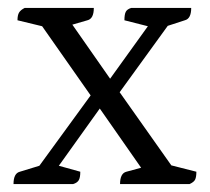

<svg xmlns="http://www.w3.org/2000/svg" viewBox="-20 -463 528 483"><path d="M14 0Q14 -27 30 -31L79 -46L208 -223L86 -397L24 -412Q24 -425 28 -431.5Q32 -438 42 -443H216Q216 -416 200 -412L162 -401L257 -265L352 -397L293 -412Q293 -427 296.5 -433.5Q300 -440 310 -443H461Q461 -416 445 -412L402 -398L281 -231L411 -47L474 -31Q474 -18 471 -11.5Q468 -5 457 0H282Q282 -27 298 -31L335 -41L231 -190L128 -46L182 -31Q182 -16 178 -9.5Q174 -3 164 0Z"/></svg>

Font: Petrona Light
Style: Regular
Weight: 300
Designer: Ringo R. Seeber
Foundry: Ringo R. Seeber
Version: Version 2.001; ttfautohint (v1.8.3)